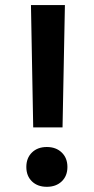

<svg xmlns="http://www.w3.org/2000/svg" viewBox="-20 -720 367 751"><path d="M101.1 -700.2H233.9L224.6 -221.7H109.9ZM83 -66.9Q83 -102.1 105 -123.5Q127 -145 163.1 -145Q199.2 -145 221.4 -123.5Q243.7 -102.1 243.7 -66.9Q243.7 -31.7 221.4 -10.5Q199.2 10.7 163.1 10.7Q127 10.7 105 -10.5Q83 -31.7 83 -66.9Z"/></svg>

Font: Selawik
Style: Bold
Weight: 700
Designer: Aaron Bell
Foundry: Microsoft Corporation
Version: Version 1.01